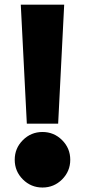

<svg xmlns="http://www.w3.org/2000/svg" viewBox="-20 -802 370 836"><path d="M70.5 -781.8H259.5L233.2 -263.6H96.8ZM79.5 -20.9Q44.1 -56.4 44.1 -106.4Q44.1 -156.4 79.5 -191.8Q115 -227.3 165 -227.3Q215 -227.3 250.5 -191.8Q285.9 -156.4 285.9 -106.4Q285.9 -56.4 250.5 -20.9Q215 14.5 165 14.5Q115 14.5 79.5 -20.9Z"/></svg>

Font: Spartan MB Black
Style: Regular
Weight: 900
Designer: Matt Bailey, Mirko Velimirovic
Foundry: Matt Bailey
Version: Version 1.005